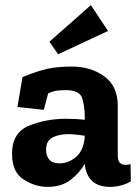

<svg xmlns="http://www.w3.org/2000/svg" viewBox="-20 -720 546 750"><path d="M402 -599 207 -508 173 -557 335 -700ZM68 -419Q127 -443 166.5 -451.5Q206 -460 261 -460Q334 -460 387 -422Q440 -384 440 -307V-111Q440 -76 471 -76Q480 -76 490 -79L491 -11Q452 10 410 10Q321 10 311 -79V-80Q292 -46 256.5 -18Q221 10 166 10Q117 10 72 -19Q27 -48 27 -119Q27 -202 93.5 -229Q160 -256 237 -256Q280 -256 311 -252V-267Q311 -302 301.5 -335Q292 -368 237 -368Q217 -368 200.5 -365.5Q184 -363 168 -355L151 -291L48 -302ZM311 -184V-190Q295 -192 278.5 -194Q262 -196 246 -196Q212 -196 186 -183.5Q160 -171 160 -134Q160 -112 172 -97Q184 -82 213 -82Q247 -82 276.5 -106.5Q306 -131 311 -184Z"/></svg>

Font: Zilla Slab Bold
Style: Bold
Weight: 700
Designer: Typotheque.com
Foundry: Typotheque type foundry
Version: Version 1.1; 2017; ttfautohint (v1.6)